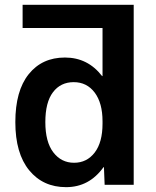

<svg xmlns="http://www.w3.org/2000/svg" viewBox="-20 -770 650 800"><path d="M405.3 -453.1H407.2V-653.3H74.2V-750H537.1V0H416L413.1 -73.2H411.1Q351.6 9.8 255.4 9.8Q159.2 9.8 101.6 -60.5Q43.9 -130.9 43.9 -261.2Q43.9 -391.6 99.6 -460.9Q155.3 -530.3 250.5 -530.3Q345.7 -530.3 405.3 -453.1ZM407.2 -254.9V-264.6Q407.2 -340.8 374.5 -384.3Q341.8 -427.7 287.1 -427.7Q232.4 -427.7 200.7 -385.7Q168.9 -343.8 168.9 -261.2Q168.9 -178.7 202.1 -135.3Q235.4 -91.8 288.6 -91.8Q341.8 -91.8 374.5 -134.3Q407.2 -176.8 407.2 -254.9Z"/></svg>

Font: GenEi M Gothic v2 Bold
Style: Regular
Weight: 700
Version: Version 2.0